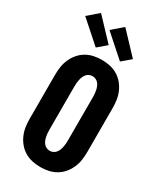

<svg xmlns="http://www.w3.org/2000/svg" viewBox="-243 -1073 985 1166"><g transform="rotate(30 250.0 -489.5)"><path d="M250 8Q221 8 193 2Q165 -4 140.5 -18.5Q116 -33 97.5 -55Q79 -77 67.5 -103.5Q56 -130 52 -158Q48 -186 48 -215V-520Q48 -549 52 -577Q56 -605 67.5 -631.5Q79 -658 97.5 -680Q116 -702 140.5 -716.5Q165 -731 193 -737Q221 -743 250 -743Q279 -743 307 -737Q335 -731 359.5 -716.5Q384 -702 402.5 -680Q421 -658 432.5 -631.5Q444 -605 448 -577Q452 -549 452 -520V-215Q452 -186 448 -158Q444 -130 432.5 -103.5Q421 -77 402.5 -55Q384 -33 359.5 -18.5Q335 -4 307 2Q279 8 250 8ZM250 -106Q262 -106 273 -111Q284 -116 291.5 -125Q299 -134 303.5 -145Q308 -156 310.5 -168Q313 -180 314 -191.5Q315 -203 315 -215V-520Q315 -532 314 -543.5Q313 -555 310.5 -567Q308 -579 303.5 -590Q299 -601 291.5 -610Q284 -619 273 -624Q262 -629 250 -629Q238 -629 227 -624Q216 -619 208.5 -610Q201 -601 196.5 -590Q192 -579 189.5 -567Q187 -555 186 -543.5Q185 -532 185 -520V-215Q185 -203 186 -191.5Q187 -180 189.5 -168Q192 -156 196.5 -145Q201 -134 208.5 -125Q216 -116 227 -111Q238 -106 250 -106ZM349 -789 198 -923 272 -987 410 -841 375 -811ZM179 -789 28 -923 102 -987 240 -841Z"/></g></svg>

Font: Iosevka SS18 Heavy
Style: Regular
Weight: 900
Monospace: yes
Designer: Belleve Invis
Foundry: Belleve Invis
Version: Version 25.1.1; ttfautohint (v1.8.4)